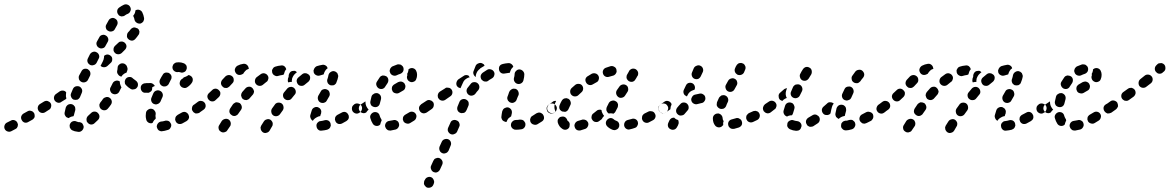

<svg xmlns="http://www.w3.org/2000/svg" viewBox="-41 -578 5410 888"><path d="M322 32Q323 32 325 32Q334 31 340 24Q346 17 346 8Q346 6 345 4Q345 2 344 1Q342 -2 341 -5Q340 -6 340 -6Q339 -7 339 -8Q335 -11 331 -12Q327 -14 322 -13Q322 -13 322 -13Q322 -13 322 -13Q317 -14 313 -16Q305 -20 296 -17Q287 -14 283 -5Q281 -1 281 3Q281 8 282 12Q284 16 287 20Q290 23 294 25Q304 30 316 31Q319 32 322 32ZM37 14Q39 10 41 6Q42 2 42 -3Q41 -7 39 -11Q35 -19 26 -22Q17 -25 9 -20Q-3 -14 -9 -11Q-17 -7 -20 2Q-23 11 -19 19Q-15 27 -6 30Q3 33 11 29Q18 26 30 19Q34 17 37 14ZM417 -30Q419 -35 419 -39Q419 -44 417 -48Q415 -52 412 -55Q406 -62 396 -62Q387 -62 380 -55Q373 -48 366 -42Q363 -39 361 -35Q359 -30 359 -26Q359 -22 360 -17Q362 -13 365 -10Q371 -3 380 -2Q390 -2 396 -8Q404 -15 412 -23Q415 -26 417 -30ZM115 -30Q118 -33 119 -37Q120 -42 119 -46Q119 -51 117 -54Q112 -63 103 -65Q94 -68 86 -63L68 -53Q60 -48 57 -39Q55 -30 60 -22Q64 -14 73 -11Q82 -9 90 -14L108 -24Q112 -26 115 -30ZM268 -35Q264 -37 262 -41Q259 -45 258 -49Q257 -54 258 -58Q260 -68 263 -80Q266 -89 274 -94Q282 -98 291 -96Q295 -95 299 -92Q302 -89 305 -85Q307 -81 307 -77Q308 -72 307 -68Q304 -58 302 -50Q302 -47 301 -45Q300 -42 298 -40Q293 -40 288 -38Q282 -36 277 -32Q277 -32 277 -32Q276 -32 276 -32Q272 -33 268 -35ZM195 -83Q198 -93 193 -101Q188 -108 179 -111Q170 -113 162 -108L144 -97Q136 -92 134 -83Q132 -74 137 -66Q142 -58 151 -56Q160 -54 168 -59L185 -70Q193 -74 195 -83ZM476 -110Q474 -120 467 -125Q463 -128 459 -129Q454 -130 450 -129Q446 -128 442 -126Q438 -124 435 -120Q430 -112 423 -104Q421 -101 419 -96Q418 -92 419 -88Q419 -83 422 -79Q424 -75 427 -73Q435 -67 444 -68Q453 -69 459 -77Q466 -85 472 -94Q477 -101 476 -110ZM261 -118 243 -107Q240 -104 235 -103Q231 -102 227 -103Q222 -104 218 -107Q215 -109 212 -113Q207 -121 209 -130Q211 -139 219 -144L236 -156Q243 -160 251 -159Q260 -158 265 -151Q264 -146 264 -140Q263 -131 266 -123Q265 -122 264 -120Q262 -119 261 -118ZM288 -130Q291 -121 300 -117Q304 -116 308 -116Q313 -116 317 -117Q321 -119 324 -122Q327 -125 329 -129L337 -148Q341 -157 338 -165Q334 -174 326 -178Q317 -181 308 -178Q300 -175 296 -166L288 -147Q284 -138 288 -130ZM510 -153Q505 -145 497 -143Q488 -140 479 -145Q475 -147 473 -150Q470 -154 469 -158Q467 -162 468 -167Q468 -171 471 -175Q476 -184 480 -193Q484 -201 493 -204Q502 -207 510 -203Q511 -202 512 -202Q513 -201 513 -201Q513 -200 513 -200Q513 -191 517 -182Q518 -178 521 -174Q521 -174 521 -173Q520 -173 520 -173Q515 -163 510 -153ZM649 -150Q653 -152 657 -155Q660 -158 662 -162Q663 -166 663 -171Q663 -180 657 -187Q650 -193 641 -193L640 -194Q636 -194 631 -192Q627 -190 624 -187Q621 -184 619 -180Q617 -176 617 -171Q617 -162 624 -155Q630 -149 640 -149H641Q645 -148 649 -150ZM588 -168Q584 -166 580 -165Q575 -164 571 -164Q566 -165 563 -167Q551 -174 542 -184Q539 -187 537 -191Q536 -195 536 -200Q536 -204 538 -208Q539 -213 543 -216Q549 -222 559 -222Q568 -222 574 -215Q580 -210 586 -206Q592 -202 595 -196Q598 -190 597 -184Q596 -181 596 -179Q595 -178 595 -177Q594 -176 594 -175Q591 -171 588 -168ZM323 -220Q323 -216 324 -212Q326 -207 329 -204Q332 -201 336 -199Q344 -195 353 -198Q362 -201 366 -209L375 -227Q379 -236 376 -245Q373 -253 365 -258Q356 -262 347 -259Q339 -256 335 -247L325 -229Q323 -225 323 -220ZM505 -234Q499 -241 501 -251Q501 -253 502 -255L503 -265Q503 -274 511 -280Q518 -286 527 -285Q533 -285 538 -281Q544 -277 546 -271L547 -268Q549 -263 549 -259Q549 -255 547 -250Q547 -250 547 -249Q546 -249 546 -248Q546 -246 545 -243Q543 -242 541 -241Q533 -238 527 -232Q523 -228 521 -224Q520 -224 520 -224Q519 -224 519 -224Q510 -226 505 -234ZM457 -326Q466 -325 473 -318Q479 -312 478 -302Q478 -293 471 -287L456 -273Q449 -267 440 -267Q430 -267 424 -274Q425 -276 426 -277L435 -295Q439 -303 440 -312Q441 -316 440 -319L441 -320Q448 -326 457 -326ZM364 -291Q367 -283 375 -278Q384 -274 392 -277Q401 -279 406 -288L415 -306Q420 -314 417 -323Q414 -332 406 -336Q398 -341 389 -338Q380 -335 375 -327L366 -309Q361 -300 364 -291ZM544 -363Q544 -373 537 -379Q534 -383 530 -384Q526 -386 522 -386Q517 -386 513 -385Q509 -383 506 -380L491 -366Q484 -359 484 -350Q483 -341 490 -334Q496 -327 506 -327Q515 -327 522 -333L537 -348Q543 -354 544 -363ZM406 -370Q409 -361 417 -357Q425 -352 434 -355Q443 -357 447 -366L457 -384Q462 -392 459 -401Q456 -410 448 -414Q440 -419 431 -416Q422 -414 418 -405L408 -387Q403 -379 406 -370ZM603 -424Q604 -428 604 -432Q603 -437 601 -441Q598 -444 595 -447Q595 -447 594 -447Q594 -447 594 -447Q588 -449 583 -451Q577 -452 572 -449Q567 -447 563 -442Q558 -435 551 -428Q548 -424 547 -420Q546 -416 546 -411Q546 -407 548 -403Q550 -399 554 -396Q561 -390 570 -390Q579 -391 585 -398Q593 -407 599 -416Q602 -419 603 -424ZM449 -448Q451 -439 460 -435Q468 -430 477 -433Q486 -435 490 -443L500 -461Q505 -470 502 -479Q500 -487 491 -492Q483 -497 474 -494Q465 -491 461 -483L451 -465Q446 -457 449 -448ZM604 -532Q596 -535 587 -531Q587 -531 587 -531Q586 -531 586 -531Q585 -524 583 -518Q580 -511 575 -505Q575 -504 576 -503Q576 -502 576 -502Q580 -495 581 -487Q583 -478 591 -473Q598 -468 608 -469Q612 -470 616 -473Q619 -475 622 -479Q624 -483 625 -487Q626 -492 625 -496Q623 -509 617 -521Q613 -529 604 -532ZM501 -528Q500 -518 506 -511Q508 -507 512 -505Q516 -503 520 -502Q525 -502 529 -503Q534 -504 537 -507Q544 -512 550 -514Q559 -518 562 -527Q566 -535 562 -544Q558 -553 550 -556Q541 -560 532 -556Q521 -551 510 -543Q502 -537 501 -528Z M748 12Q753 4 750 -5Q748 -9 745 -13Q743 -16 739 -18Q735 -20 730 -20Q726 -21 721 -19Q711 -16 705 -16Q696 -15 690 -8Q684 -1 684 9Q685 13 687 17Q689 21 692 24Q696 27 700 28Q704 30 708 29Q720 28 735 23Q744 21 748 12ZM829 -24Q831 -28 833 -32Q834 -36 833 -41Q832 -45 830 -49Q825 -57 816 -60Q807 -62 799 -57Q790 -52 781 -47Q777 -44 774 -41Q771 -37 770 -33Q769 -29 769 -24Q770 -20 772 -16Q776 -8 785 -5Q794 -3 802 -7Q812 -12 822 -18Q826 -21 829 -24ZM644 -12Q636 -18 635 -27Q633 -34 633 -42Q633 -49 634 -55Q635 -65 643 -70Q650 -76 659 -75Q669 -74 674 -66Q680 -59 679 -50Q678 -46 678 -42Q678 -38 679 -34Q679 -33 679 -31Q679 -30 679 -29Q676 -26 672 -22Q668 -17 665 -10Q664 -9 663 -9Q661 -9 660 -8Q651 -7 644 -12ZM893 -73Q895 -82 889 -90Q884 -98 875 -99Q866 -101 858 -95L856 -94Q848 -89 847 -79Q845 -70 851 -63Q853 -59 857 -57Q861 -54 865 -53Q870 -53 874 -54Q879 -55 882 -57L884 -59Q892 -64 893 -73ZM667 -144 660 -127Q656 -119 659 -110Q662 -101 671 -97Q675 -96 679 -95Q684 -95 688 -97Q692 -98 695 -101Q699 -104 701 -108L708 -124L710 -128Q714 -137 711 -145Q708 -154 699 -158Q691 -162 682 -159Q673 -156 669 -148ZM659 -171Q666 -177 674 -180Q675 -180 675 -180Q674 -182 673 -184Q671 -186 670 -187Q667 -190 663 -192Q659 -194 654 -194L632 -193Q623 -193 616 -187Q609 -180 610 -171Q610 -162 616 -155Q623 -148 632 -149H645L647 -153L649 -157Q653 -165 659 -171ZM850 -215Q847 -224 839 -228Q837 -229 835 -230Q833 -231 831 -231Q825 -226 817 -223Q813 -221 809 -220Q809 -220 809 -220Q808 -220 808 -219Q807 -216 801 -213Q793 -208 791 -199Q788 -190 793 -182Q798 -174 807 -172Q816 -169 824 -174Q840 -184 848 -198Q852 -206 850 -215ZM698 -193Q701 -184 710 -180Q714 -178 718 -178Q723 -178 727 -179Q731 -181 735 -184Q738 -187 740 -191Q745 -201 749 -209Q752 -213 752 -217Q753 -222 752 -226Q751 -230 748 -234Q745 -237 741 -240Q737 -242 733 -242Q729 -243 724 -242Q720 -241 716 -238Q713 -235 711 -231Q705 -222 699 -210Q695 -202 698 -193ZM774 -289Q770 -288 766 -285Q763 -283 760 -279Q758 -275 757 -271Q756 -267 757 -262Q759 -253 767 -248Q775 -243 784 -245Q785 -245 786 -245Q789 -245 792 -244Q800 -240 809 -244Q818 -247 821 -256Q823 -260 823 -264Q823 -269 822 -273Q820 -277 817 -280Q814 -283 810 -285Q798 -290 786 -290Q780 -290 774 -289Z M1220 -1Q1221 -5 1220 -10Q1219 -14 1216 -18Q1214 -21 1210 -24Q1202 -29 1193 -26Q1184 -24 1179 -16L1167 3Q1165 7 1164 11Q1164 16 1165 20Q1166 24 1169 28Q1171 31 1175 34Q1183 39 1192 36Q1201 34 1206 26L1217 7Q1220 3 1220 -1ZM1026 -2Q1027 -6 1026 -11Q1025 -15 1023 -19Q1020 -23 1017 -25Q1009 -30 1000 -28Q991 -26 985 -19Q978 -7 974 -1Q968 7 970 16Q971 25 979 30Q983 33 987 34Q992 35 996 34Q1000 33 1004 31Q1008 29 1010 25Q1015 18 1023 6Q1026 2 1026 -2ZM1480 18Q1484 15 1486 11Q1488 7 1489 3Q1489 -2 1488 -6Q1486 -15 1478 -20Q1470 -24 1461 -22Q1451 -19 1442 -18Q1438 -18 1434 -16Q1430 -13 1427 -10Q1424 -6 1423 -2Q1422 2 1423 7Q1424 16 1431 22Q1438 28 1448 26Q1460 25 1472 22Q1477 20 1480 18ZM1568 -24Q1571 -28 1572 -32Q1573 -36 1572 -41Q1572 -45 1569 -49Q1565 -57 1556 -60Q1547 -62 1539 -57Q1529 -52 1520 -47Q1516 -45 1513 -41Q1510 -38 1509 -34Q1508 -29 1508 -25Q1509 -20 1511 -16Q1515 -8 1524 -5Q1533 -3 1541 -7Q1551 -12 1561 -18Q1565 -21 1568 -24ZM1394 -36Q1393 -40 1394 -45Q1397 -56 1401 -68Q1404 -77 1413 -81Q1421 -85 1430 -82Q1434 -80 1438 -77Q1441 -74 1443 -70Q1445 -66 1445 -62Q1445 -57 1444 -53Q1441 -47 1440 -41Q1440 -41 1439 -41Q1431 -40 1423 -35Q1415 -31 1409 -24Q1408 -22 1406 -19Q1403 -21 1401 -23Q1399 -25 1397 -28Q1395 -32 1394 -36ZM1270 -85Q1269 -94 1261 -100Q1258 -102 1253 -103Q1249 -104 1244 -103Q1240 -103 1236 -100Q1232 -98 1230 -94Q1223 -85 1217 -76Q1212 -68 1214 -59Q1215 -50 1223 -44Q1231 -39 1240 -41Q1249 -43 1254 -50Q1261 -60 1267 -68Q1272 -76 1270 -85ZM1077 -86Q1075 -95 1068 -101Q1064 -103 1060 -104Q1055 -105 1051 -105Q1047 -104 1043 -101Q1039 -99 1036 -95Q1030 -87 1024 -77Q1019 -69 1020 -60Q1022 -51 1030 -46Q1033 -43 1038 -42Q1042 -41 1047 -42Q1051 -43 1055 -46Q1059 -48 1061 -52Q1067 -61 1073 -69Q1079 -77 1077 -86ZM1633 -73Q1635 -82 1630 -90Q1624 -97 1615 -99Q1606 -101 1598 -96L1596 -94Q1592 -91 1590 -88Q1587 -84 1587 -80Q1586 -75 1587 -71Q1588 -66 1590 -63Q1593 -59 1596 -57Q1600 -54 1605 -53Q1609 -52 1613 -53Q1618 -54 1621 -57L1624 -58Q1631 -64 1633 -73ZM910 -85Q911 -95 906 -102Q900 -110 891 -111Q882 -113 874 -107Q866 -101 858 -95Q854 -93 852 -89Q850 -85 849 -81Q848 -77 849 -72Q850 -68 853 -64Q858 -56 867 -55Q876 -53 884 -59Q893 -65 901 -71Q908 -76 910 -85ZM1430 -117Q1433 -108 1441 -104Q1445 -102 1449 -102Q1454 -101 1458 -103Q1462 -104 1466 -107Q1469 -110 1471 -114Q1476 -122 1482 -133Q1486 -141 1483 -150Q1481 -159 1473 -163Q1464 -168 1455 -165Q1446 -163 1442 -154Q1436 -144 1431 -135Q1427 -126 1430 -117ZM976 -136Q978 -140 978 -144Q979 -149 977 -153Q975 -157 972 -160Q966 -167 957 -168Q947 -168 941 -162Q933 -155 926 -148Q919 -142 918 -133Q918 -124 924 -117Q930 -110 939 -109Q949 -108 956 -115Q963 -121 971 -129Q974 -132 976 -136ZM1327 -155Q1326 -165 1319 -171Q1316 -174 1312 -175Q1308 -177 1303 -176Q1299 -176 1295 -174Q1291 -172 1288 -169Q1280 -160 1273 -151Q1267 -144 1268 -135Q1269 -125 1276 -120Q1283 -114 1292 -115Q1302 -115 1308 -123Q1315 -131 1321 -139Q1328 -146 1327 -155ZM1132 -147Q1134 -151 1134 -156Q1133 -160 1131 -164Q1129 -168 1126 -171Q1119 -178 1110 -177Q1100 -176 1094 -169Q1087 -161 1079 -152Q1077 -149 1075 -144Q1074 -140 1074 -136Q1075 -131 1077 -127Q1079 -123 1082 -120Q1086 -118 1090 -116Q1094 -115 1099 -115Q1103 -116 1107 -118Q1111 -120 1114 -124Q1121 -132 1128 -140Q1131 -143 1132 -147ZM1040 -209Q1040 -219 1033 -225Q1026 -231 1017 -231Q1007 -230 1001 -224L987 -209Q981 -202 981 -192Q982 -183 989 -177Q992 -174 996 -172Q1000 -171 1005 -171Q1009 -171 1013 -173Q1017 -175 1020 -178L1034 -193Q1041 -200 1040 -209ZM1390 -206Q1393 -210 1393 -214Q1394 -218 1393 -223Q1392 -227 1389 -231Q1386 -234 1382 -236Q1378 -239 1374 -239Q1370 -240 1365 -239Q1361 -238 1357 -235Q1348 -228 1339 -220Q1332 -214 1331 -205Q1331 -196 1337 -188Q1343 -181 1352 -181Q1361 -180 1368 -186Q1376 -193 1384 -199Q1388 -202 1390 -206ZM1197 -205Q1199 -209 1200 -213Q1201 -218 1200 -222Q1199 -226 1196 -230Q1191 -237 1181 -239Q1172 -240 1165 -235Q1155 -228 1146 -221Q1139 -215 1138 -205Q1137 -196 1143 -189Q1149 -182 1158 -181Q1168 -180 1175 -186Q1183 -193 1191 -199Q1195 -201 1197 -205ZM1472 -205Q1472 -201 1474 -196Q1475 -192 1479 -189Q1482 -186 1486 -184Q1490 -183 1494 -183Q1499 -183 1503 -184Q1507 -186 1510 -189Q1514 -192 1515 -197Q1521 -211 1523 -223Q1524 -228 1522 -232Q1521 -236 1519 -240Q1516 -243 1512 -246Q1508 -248 1504 -249Q1495 -250 1487 -244Q1480 -239 1478 -230Q1477 -223 1474 -214Q1472 -210 1472 -205ZM1292 -197Q1290 -201 1290 -206Q1290 -210 1291 -215Q1293 -219 1294 -223Q1294 -224 1294 -225Q1294 -225 1294 -225Q1294 -226 1294 -226Q1294 -235 1300 -243Q1306 -250 1315 -250Q1319 -251 1324 -250Q1328 -248 1331 -245Q1332 -245 1332 -245Q1332 -244 1332 -244Q1328 -241 1324 -237Q1318 -232 1314 -224Q1309 -216 1309 -207Q1308 -203 1309 -199Q1305 -199 1302 -199Q1297 -198 1292 -197ZM1282 -257Q1283 -257 1283 -258Q1281 -266 1274 -272Q1266 -277 1258 -275Q1245 -274 1233 -270Q1229 -269 1225 -266Q1222 -263 1220 -259Q1217 -255 1217 -251Q1217 -246 1218 -242Q1221 -233 1229 -229Q1237 -224 1246 -227Q1255 -230 1264 -231Q1266 -231 1268 -232Q1270 -233 1272 -234Q1273 -237 1274 -241Q1276 -250 1282 -257ZM1422 -230Q1413 -234 1410 -243Q1409 -248 1409 -252Q1410 -256 1412 -260Q1414 -264 1417 -267Q1420 -270 1424 -272Q1437 -276 1449 -278Q1457 -280 1465 -275Q1472 -271 1474 -263Q1474 -263 1474 -262Q1466 -257 1462 -249Q1458 -242 1456 -234Q1448 -232 1439 -229Q1430 -226 1422 -230ZM1061 -232Q1052 -235 1048 -243Q1043 -252 1046 -260Q1049 -269 1057 -274Q1070 -281 1085 -283Q1094 -284 1101 -278Q1108 -272 1109 -263Q1110 -262 1110 -261Q1110 -260 1110 -260Q1104 -258 1099 -255Q1092 -249 1087 -242Q1085 -239 1084 -237Q1081 -236 1078 -234Q1070 -230 1061 -232Z M1802 10Q1807 2 1804 -7Q1802 -16 1794 -20Q1786 -25 1777 -22Q1768 -20 1760 -19Q1751 -18 1745 -11Q1739 -3 1740 6Q1741 10 1743 14Q1745 18 1749 21Q1752 24 1756 25Q1761 26 1765 26Q1777 24 1789 21Q1798 18 1802 10ZM1697 4Q1688 2 1683 -6Q1676 -17 1672 -31Q1669 -40 1674 -48Q1679 -56 1688 -59Q1697 -61 1705 -57Q1713 -52 1715 -43Q1717 -36 1720 -31Q1722 -28 1723 -26Q1724 -23 1724 -20Q1721 -15 1719 -8Q1718 -6 1718 -3Q1717 -2 1716 -1Q1715 0 1714 1Q1706 6 1697 4ZM1884 -34Q1887 -43 1882 -51Q1877 -59 1868 -61Q1859 -63 1851 -58Q1842 -53 1834 -48Q1830 -46 1827 -42Q1824 -39 1823 -35Q1822 -30 1822 -26Q1823 -21 1825 -17Q1830 -9 1839 -7Q1848 -4 1856 -9Q1865 -14 1874 -20Q1882 -25 1884 -34ZM1939 -65Q1941 -69 1942 -73Q1943 -77 1942 -82Q1941 -86 1938 -90Q1933 -98 1924 -99Q1915 -101 1907 -95Q1899 -90 1897 -81Q1896 -71 1901 -64Q1906 -56 1916 -54Q1925 -53 1932 -58L1933 -59Q1937 -61 1939 -65ZM1619 -81Q1620 -90 1628 -95Q1637 -101 1646 -107Q1646 -108 1647 -108Q1648 -109 1649 -109Q1649 -103 1650 -97Q1652 -87 1657 -80Q1660 -75 1664 -71Q1658 -66 1654 -60Q1654 -59 1654 -59Q1646 -53 1637 -55Q1628 -57 1623 -64Q1617 -72 1619 -81ZM1672 -100Q1673 -96 1675 -92Q1678 -88 1682 -86Q1685 -84 1690 -83Q1699 -81 1707 -86Q1714 -91 1716 -100Q1718 -110 1721 -119Q1723 -128 1719 -136Q1714 -144 1705 -147Q1701 -148 1696 -147Q1692 -147 1688 -144Q1684 -142 1681 -139Q1678 -135 1677 -131Q1674 -120 1672 -109Q1671 -105 1672 -100ZM1833 -172Q1836 -181 1831 -189Q1831 -189 1831 -190Q1831 -190 1831 -190Q1829 -192 1827 -195Q1821 -200 1814 -201Q1807 -201 1800 -198Q1793 -194 1783 -188Q1779 -186 1776 -182Q1773 -179 1772 -175Q1771 -170 1771 -166Q1772 -161 1774 -157Q1778 -149 1787 -147Q1796 -144 1804 -148Q1815 -154 1823 -159Q1831 -163 1833 -172ZM1700 -183Q1703 -174 1711 -169Q1719 -165 1728 -167Q1737 -170 1741 -178Q1746 -186 1751 -193Q1756 -201 1755 -210Q1754 -219 1746 -225Q1742 -227 1738 -228Q1734 -229 1729 -229Q1725 -228 1721 -226Q1717 -223 1715 -220Q1708 -210 1702 -200Q1697 -192 1700 -183ZM1884 -250Q1880 -259 1871 -262Q1863 -265 1854 -261Q1853 -260 1851 -259Q1849 -258 1848 -257Q1848 -255 1848 -253Q1847 -244 1842 -236Q1842 -236 1842 -235Q1842 -234 1843 -233Q1843 -232 1843 -231Q1843 -230 1843 -230Q1839 -221 1843 -212Q1846 -204 1855 -200Q1863 -196 1872 -200Q1881 -203 1884 -212Q1888 -221 1888 -232Q1888 -242 1884 -250ZM1767 -265Q1764 -262 1763 -258Q1761 -253 1761 -249Q1762 -244 1764 -240Q1768 -232 1777 -229Q1786 -226 1794 -230Q1802 -234 1809 -236Q1818 -239 1823 -247Q1827 -255 1825 -264Q1824 -268 1821 -272Q1818 -275 1814 -278Q1810 -280 1806 -280Q1801 -281 1797 -280Q1785 -276 1774 -271Q1770 -269 1767 -265Z M1920 267Q1919 272 1921 276Q1923 280 1926 283Q1929 287 1933 289Q1941 292 1950 289Q1959 286 1963 277L1965 272Q1969 263 1965 255Q1962 246 1954 242Q1945 238 1936 242Q1928 245 1924 254L1921 259Q1920 263 1920 267ZM1953 205Q1956 214 1965 218Q1969 219 1973 220Q1978 220 1982 218Q1986 216 1989 213Q1992 210 1994 206L2004 184Q2008 176 2005 167Q2001 158 1993 154Q1989 152 1984 152Q1980 152 1976 154Q1971 155 1968 158Q1965 162 1963 166L1953 188Q1949 196 1953 205ZM1992 117Q1995 126 2004 130Q2008 132 2012 132Q2017 132 2021 130Q2025 129 2028 126Q2032 122 2034 118L2043 96Q2047 88 2044 79Q2041 70 2032 66Q2024 63 2015 66Q2006 69 2002 78L1992 100Q1989 109 1992 117ZM2031 29Q2035 38 2043 42Q2052 46 2060 42Q2069 39 2073 31L2083 8Q2085 4 2085 0Q2085 -5 2083 -9Q2082 -13 2079 -16Q2075 -20 2071 -21Q2063 -25 2054 -22Q2045 -19 2042 -10L2032 12Q2028 21 2031 29ZM2385 11Q2390 4 2389 -5Q2389 -10 2386 -13Q2384 -17 2381 -20Q2377 -23 2373 -24Q2368 -25 2364 -25Q2354 -23 2343 -23Q2334 -22 2328 -15Q2322 -9 2322 1Q2322 5 2324 9Q2326 13 2329 16Q2333 19 2337 21Q2341 22 2345 22Q2358 22 2370 20Q2379 19 2385 11ZM2475 -30Q2476 -39 2471 -47Q2469 -51 2465 -53Q2462 -56 2457 -57Q2453 -58 2448 -57Q2444 -56 2440 -54Q2431 -48 2423 -43Q2419 -41 2416 -38Q2413 -34 2412 -30Q2410 -26 2411 -21Q2411 -17 2413 -13Q2418 -4 2427 -2Q2436 1 2444 -3Q2454 -9 2465 -16Q2473 -21 2475 -30ZM2290 -17Q2286 -19 2283 -22Q2280 -26 2279 -30Q2277 -34 2278 -39Q2279 -50 2282 -64Q2284 -69 2286 -72Q2289 -76 2293 -78Q2297 -80 2301 -81Q2305 -82 2310 -81Q2319 -78 2324 -70Q2328 -62 2326 -53Q2324 -46 2323 -40Q2317 -36 2311 -31Q2305 -24 2302 -15Q2302 -15 2302 -14Q2301 -14 2300 -14Q2299 -14 2298 -14Q2294 -15 2290 -17ZM2531 -65Q2533 -69 2534 -73Q2535 -78 2534 -82Q2533 -86 2530 -90Q2525 -98 2516 -99Q2507 -101 2499 -95L2497 -94Q2493 -91 2490 -87Q2488 -83 2487 -79Q2487 -75 2488 -70Q2489 -66 2491 -62Q2497 -55 2506 -53Q2515 -52 2523 -57L2525 -59Q2529 -61 2531 -65ZM1965 -89Q1967 -98 1962 -106Q1959 -109 1955 -112Q1951 -114 1947 -115Q1943 -116 1938 -115Q1934 -114 1930 -111L1907 -96Q1904 -93 1901 -89Q1899 -85 1898 -81Q1897 -77 1898 -72Q1899 -68 1901 -64Q1907 -57 1916 -55Q1925 -53 1933 -58L1956 -74Q1964 -80 1965 -89ZM2127 -97Q2127 -101 2126 -106Q2124 -110 2121 -113Q2118 -116 2114 -118Q2106 -122 2097 -119Q2088 -116 2084 -107Q2079 -96 2075 -85Q2072 -76 2075 -68Q2079 -59 2088 -56Q2092 -54 2097 -55Q2101 -55 2105 -56Q2109 -58 2112 -61Q2115 -65 2117 -69Q2121 -79 2125 -88Q2127 -92 2127 -97ZM2314 -153 2310 -141 2307 -133Q2305 -129 2305 -124Q2305 -120 2307 -116Q2308 -112 2312 -109Q2315 -105 2319 -104Q2328 -100 2336 -104Q2345 -108 2348 -116L2351 -124L2356 -136L2357 -137Q2360 -146 2356 -155Q2353 -163 2344 -167Q2340 -168 2335 -168Q2331 -168 2327 -166Q2323 -164 2320 -161Q2316 -158 2315 -154ZM2051 -146Q2053 -155 2048 -163Q2045 -167 2042 -169Q2038 -172 2034 -172Q2029 -173 2025 -173Q2020 -172 2017 -169L1993 -154Q1990 -151 1987 -148Q1985 -144 1984 -140Q1983 -135 1984 -131Q1984 -126 1987 -123Q1992 -115 2001 -113Q2010 -111 2018 -116L2041 -132Q2049 -137 2051 -146ZM2176 -178Q2175 -187 2168 -193Q2161 -199 2151 -198Q2142 -198 2136 -190Q2129 -181 2121 -171Q2116 -164 2117 -155Q2119 -145 2126 -140Q2130 -137 2134 -136Q2139 -135 2143 -136Q2148 -137 2151 -139Q2155 -141 2158 -145Q2164 -154 2171 -161Q2177 -169 2176 -178ZM2109 -209Q2116 -215 2125 -219Q2128 -220 2131 -220Q2129 -223 2128 -226Q2128 -226 2128 -227Q2122 -231 2115 -231Q2108 -231 2102 -226Q2092 -219 2079 -211Q2072 -205 2070 -196Q2068 -187 2073 -179Q2076 -176 2080 -173Q2084 -171 2089 -170Q2089 -171 2090 -173L2100 -195Q2103 -203 2109 -209ZM2339 -200Q2344 -192 2353 -190Q2362 -188 2370 -193Q2378 -198 2380 -207Q2384 -222 2384 -234Q2384 -243 2377 -250Q2371 -256 2362 -257Q2352 -257 2346 -250Q2339 -244 2339 -234Q2339 -227 2336 -217Q2334 -208 2339 -200ZM2235 -216Q2243 -221 2245 -230Q2248 -239 2243 -247Q2238 -255 2229 -257Q2220 -260 2212 -255Q2204 -250 2195 -244Q2193 -243 2192 -242Q2184 -236 2182 -227Q2181 -218 2186 -210Q2189 -207 2193 -204Q2196 -202 2201 -201Q2205 -201 2210 -201Q2214 -202 2218 -205Q2219 -206 2220 -207Q2227 -212 2235 -216ZM2150 -251 2159 -274Q2163 -282 2172 -285Q2181 -289 2189 -285Q2193 -283 2196 -281Q2199 -278 2200 -274Q2191 -269 2182 -263Q2180 -262 2179 -260Q2172 -255 2167 -248Q2162 -240 2160 -231Q2159 -227 2160 -222Q2152 -226 2149 -235Q2146 -243 2150 -251ZM2293 -238Q2284 -236 2276 -241Q2268 -247 2267 -256Q2266 -260 2267 -265Q2267 -269 2270 -273Q2272 -276 2276 -279Q2280 -281 2284 -282Q2296 -285 2309 -286Q2317 -287 2324 -282Q2331 -277 2333 -269Q2331 -268 2330 -266Q2323 -260 2320 -251Q2318 -247 2317 -242Q2316 -242 2315 -241Q2314 -241 2313 -241Q2303 -240 2293 -238Z M2678 6Q2682 -2 2679 -11Q2677 -15 2674 -18Q2671 -22 2667 -23Q2663 -25 2658 -25Q2654 -26 2650 -24Q2641 -21 2633 -19Q2629 -18 2625 -15Q2621 -12 2619 -8Q2617 -5 2616 0Q2615 4 2617 9Q2619 18 2627 23Q2635 27 2644 25Q2655 22 2666 18Q2674 15 2678 6ZM2818 16Q2815 19 2811 21Q2807 23 2803 24Q2798 24 2794 23Q2778 17 2768 7Q2761 0 2761 -9Q2761 -18 2768 -25Q2771 -28 2775 -30Q2779 -32 2783 -32Q2788 -32 2792 -30Q2796 -28 2799 -25Q2802 -22 2808 -20Q2814 -18 2818 -14Q2822 -9 2823 -3Q2823 0 2823 4Q2823 5 2823 6Q2823 7 2822 8Q2821 12 2818 16ZM2576 22Q2567 23 2560 18Q2552 13 2547 6Q2542 -1 2539 -10Q2538 -14 2538 -18Q2538 -23 2540 -27Q2543 -31 2546 -34Q2549 -37 2554 -38Q2558 -39 2562 -39Q2567 -39 2571 -37Q2575 -35 2578 -31Q2581 -28 2582 -24Q2583 -22 2583 -21Q2584 -20 2585 -19Q2588 -17 2591 -13Q2593 -10 2594 -5Q2594 -4 2594 -3Q2593 2 2593 7Q2593 8 2592 10Q2592 11 2591 12Q2586 20 2576 22ZM2902 10Q2905 7 2907 3Q2909 -1 2910 -5Q2910 -10 2909 -14Q2906 -23 2898 -27Q2889 -31 2881 -28Q2871 -25 2862 -23Q2858 -22 2854 -19Q2851 -17 2849 -13Q2846 -9 2846 -5Q2845 0 2846 4Q2848 13 2856 18Q2864 23 2873 20Q2883 18 2894 14Q2898 13 2902 10ZM2990 -35Q2993 -44 2988 -52Q2986 -56 2983 -59Q2979 -62 2975 -63Q2971 -64 2966 -64Q2962 -64 2958 -62Q2949 -57 2940 -53Q2936 -51 2933 -47Q2930 -44 2929 -40Q2928 -36 2928 -31Q2928 -27 2930 -23Q2934 -14 2943 -11Q2952 -8 2960 -12Q2969 -17 2979 -22Q2987 -26 2990 -35ZM2722 -14Q2718 -13 2713 -14Q2709 -14 2705 -17Q2701 -19 2699 -23Q2693 -30 2695 -39Q2696 -49 2704 -54Q2711 -60 2719 -66Q2722 -69 2727 -70Q2731 -71 2735 -71Q2737 -70 2738 -70Q2740 -70 2741 -69Q2741 -63 2744 -57Q2747 -49 2753 -42Q2752 -41 2752 -41Q2746 -35 2742 -27Q2742 -27 2742 -27Q2736 -22 2730 -18Q2726 -15 2722 -14ZM2775 -102Q2780 -110 2789 -112Q2798 -115 2806 -110Q2810 -108 2813 -105Q2815 -101 2817 -97Q2818 -93 2817 -88Q2817 -84 2815 -80Q2810 -71 2806 -63Q2805 -60 2802 -57Q2799 -54 2796 -52Q2790 -54 2783 -54Q2779 -54 2774 -53Q2767 -58 2764 -66Q2762 -74 2765 -82Q2770 -91 2775 -102ZM3046 -65Q3048 -69 3049 -73Q3050 -77 3049 -82Q3048 -86 3045 -90Q3040 -98 3031 -99Q3022 -101 3014 -95Q3006 -90 3004 -81Q3003 -71 3008 -64Q3011 -60 3014 -58Q3018 -55 3023 -54Q3027 -54 3031 -55Q3036 -56 3039 -58L3040 -59Q3044 -61 3046 -65ZM2508 -55Q2499 -57 2494 -64Q2488 -72 2490 -81Q2492 -90 2499 -95Q2506 -100 2515 -107Q2518 -110 2523 -111Q2527 -112 2531 -111Q2528 -106 2526 -100Q2523 -92 2523 -83Q2523 -74 2527 -65Q2527 -63 2529 -61Q2527 -60 2525 -59Q2517 -53 2508 -55ZM2547 -74Q2544 -83 2547 -91Q2551 -102 2557 -112Q2559 -116 2563 -119Q2566 -122 2571 -123Q2575 -124 2579 -124Q2584 -123 2588 -121Q2596 -116 2598 -107Q2601 -99 2596 -90Q2592 -82 2589 -75Q2587 -70 2584 -67Q2581 -64 2577 -62Q2575 -62 2574 -61Q2572 -61 2570 -61Q2567 -61 2563 -62Q2562 -62 2561 -62Q2560 -62 2560 -62Q2560 -62 2560 -62Q2551 -66 2547 -74ZM2809 -144Q2811 -135 2819 -129Q2826 -124 2835 -126Q2845 -128 2850 -136L2861 -153Q2866 -160 2864 -170Q2863 -179 2855 -184Q2847 -189 2838 -187Q2829 -185 2824 -178L2812 -161Q2807 -153 2809 -144ZM2596 -155Q2596 -145 2602 -139Q2609 -132 2618 -132Q2628 -132 2634 -138Q2641 -145 2648 -151Q2655 -157 2656 -166Q2657 -175 2651 -183Q2645 -190 2636 -190Q2626 -191 2619 -185Q2611 -178 2603 -171Q2596 -164 2596 -155ZM2667 -213Q2665 -204 2670 -196Q2674 -188 2684 -185Q2693 -183 2701 -188Q2709 -192 2717 -197Q2726 -201 2728 -210Q2731 -219 2727 -227Q2722 -236 2714 -238Q2705 -241 2696 -237Q2687 -232 2678 -226Q2670 -222 2667 -213ZM2907 -226 2908 -227Q2912 -235 2910 -244Q2907 -253 2899 -258Q2891 -262 2882 -260Q2873 -257 2868 -249V-248Q2864 -241 2860 -234Q2857 -230 2857 -225Q2856 -221 2857 -217Q2858 -212 2861 -209Q2864 -205 2867 -203Q2875 -198 2885 -200Q2894 -203 2898 -211Q2903 -218 2906 -225Q2907 -225 2907 -225Q2907 -225 2907 -225ZM2749 -254Q2745 -246 2748 -237Q2751 -228 2759 -224Q2767 -220 2776 -223Q2786 -226 2794 -228Q2799 -229 2802 -232Q2806 -235 2808 -239Q2810 -242 2811 -247Q2811 -251 2810 -256Q2808 -265 2800 -269Q2792 -274 2783 -272Q2773 -269 2762 -265Q2753 -262 2749 -254Z M3049 8Q3052 16 3061 20Q3069 24 3078 21Q3086 18 3090 10L3094 3Q3094 2 3095 1Q3095 1 3095 0L3096 -2Q3098 -6 3098 -10Q3098 -15 3097 -19Q3096 -20 3096 -21Q3096 -22 3095 -23Q3087 -25 3081 -30Q3079 -32 3077 -34Q3070 -34 3064 -31Q3058 -27 3055 -21L3050 -10Q3046 -1 3049 8ZM3389 1Q3393 -7 3390 -16Q3389 -20 3386 -24Q3383 -27 3379 -29Q3375 -32 3371 -32Q3367 -33 3362 -31Q3353 -28 3344 -26Q3335 -24 3330 -17Q3325 -9 3327 0Q3328 5 3330 8Q3333 12 3337 15Q3340 17 3345 18Q3349 18 3354 18Q3364 15 3375 12Q3384 9 3389 1ZM3281 11Q3271 9 3266 2Q3256 -11 3256 -30Q3256 -40 3262 -46Q3269 -53 3278 -53Q3282 -54 3286 -52Q3291 -50 3294 -47Q3297 -44 3299 -40Q3301 -36 3301 -32Q3301 -28 3302 -26Q3302 -25 3302 -25Q3303 -23 3304 -21Q3305 -20 3306 -18Q3305 -15 3304 -12Q3303 -6 3304 0Q3303 2 3301 3Q3299 5 3297 7Q3290 12 3281 11ZM3472 -36Q3475 -45 3471 -53Q3469 -57 3466 -60Q3463 -63 3458 -64Q3454 -66 3450 -65Q3445 -65 3441 -63Q3432 -59 3423 -55Q3419 -53 3416 -49Q3413 -46 3411 -42Q3410 -38 3410 -33Q3410 -29 3412 -25Q3416 -16 3425 -13Q3433 -10 3442 -14Q3451 -18 3461 -23Q3469 -27 3472 -36ZM3144 -82Q3144 -91 3137 -98Q3131 -104 3121 -104Q3112 -104 3106 -97Q3098 -89 3091 -80Q3085 -72 3086 -63Q3087 -54 3095 -48Q3102 -42 3111 -44Q3121 -45 3126 -52Q3132 -60 3138 -66Q3145 -73 3144 -82ZM3533 -73Q3535 -82 3529 -90Q3524 -98 3515 -99Q3506 -101 3498 -95H3497Q3490 -90 3488 -80Q3487 -71 3492 -64Q3497 -56 3507 -54Q3516 -53 3523 -58L3524 -59Q3532 -64 3533 -73ZM3057 -71 3040 -59Q3032 -53 3023 -55Q3014 -56 3009 -64Q3006 -68 3005 -72Q3004 -76 3005 -81Q3006 -85 3008 -89Q3010 -93 3014 -95L3031 -107Q3039 -113 3048 -111Q3057 -109 3062 -102Q3063 -100 3064 -99Q3065 -97 3065 -96L3064 -92Q3060 -85 3060 -76Q3059 -74 3060 -73Q3059 -72 3058 -72Q3058 -71 3057 -71ZM3274 -97Q3273 -92 3275 -88Q3277 -84 3280 -81Q3283 -78 3287 -76Q3291 -74 3296 -74Q3300 -74 3304 -75Q3309 -77 3312 -80Q3315 -83 3317 -87Q3320 -96 3325 -106Q3329 -114 3326 -123Q3323 -132 3314 -136Q3310 -138 3306 -138Q3301 -138 3297 -137Q3293 -135 3290 -132Q3286 -129 3284 -125Q3279 -115 3275 -105Q3274 -101 3274 -97ZM3217 -110Q3223 -118 3221 -127Q3220 -136 3212 -141Q3204 -147 3195 -145Q3183 -143 3172 -140Q3163 -137 3159 -128Q3154 -120 3157 -111Q3160 -102 3169 -98Q3177 -94 3186 -97Q3194 -99 3202 -101Q3212 -102 3217 -110ZM3121 -146Q3118 -155 3122 -163L3131 -182Q3135 -191 3143 -194Q3152 -197 3161 -193Q3169 -189 3172 -180Q3175 -172 3171 -163Q3168 -162 3165 -161Q3156 -158 3150 -153Q3143 -147 3139 -138Q3137 -135 3136 -132Q3135 -133 3134 -133Q3133 -133 3133 -134Q3124 -137 3121 -146ZM3315 -170Q3317 -161 3325 -156Q3334 -151 3343 -154Q3352 -157 3356 -165L3366 -183Q3371 -191 3368 -200Q3366 -209 3358 -213Q3350 -218 3341 -215Q3332 -213 3327 -205L3317 -187Q3312 -179 3315 -170ZM3159 -227Q3162 -218 3170 -214Q3179 -210 3188 -213Q3196 -217 3200 -225L3209 -244Q3213 -252 3210 -261Q3207 -270 3198 -274Q3190 -278 3181 -274Q3172 -271 3168 -263L3160 -244Q3156 -236 3159 -227ZM3360 -265Q3361 -267 3361 -268L3365 -275Q3367 -279 3371 -282Q3374 -285 3378 -286Q3383 -287 3387 -287Q3392 -286 3396 -284Q3403 -280 3406 -272Q3409 -263 3405 -255Q3403 -250 3400 -243Q3396 -235 3387 -232Q3378 -229 3369 -233Q3361 -238 3358 -246Q3355 -255 3359 -263Q3360 -264 3360 -265Z M3650 26Q3654 25 3658 22Q3661 19 3663 15Q3665 11 3666 6Q3667 -3 3661 -10Q3655 -17 3645 -18Q3637 -19 3631 -21Q3622 -25 3614 -21Q3605 -18 3601 -9Q3600 -5 3600 -1Q3599 4 3601 8Q3603 12 3606 15Q3609 18 3613 20Q3626 26 3641 27Q3646 27 3650 26ZM3899 20Q3908 17 3912 9Q3917 0 3914 -8Q3913 -13 3910 -16Q3907 -19 3903 -22Q3899 -24 3894 -24Q3890 -24 3886 -23Q3880 -21 3876 -20Q3874 -20 3873 -20Q3872 -20 3872 -20Q3872 -20 3872 -20Q3867 -20 3863 -18Q3859 -17 3856 -14Q3852 -10 3850 -6Q3849 -2 3849 2Q3848 12 3855 18Q3861 25 3871 25Q3871 25 3872 25Q3882 25 3899 20ZM3750 -21Q3752 -30 3747 -38Q3744 -42 3740 -44Q3737 -47 3732 -48Q3728 -49 3724 -48Q3719 -47 3715 -44Q3706 -38 3698 -34Q3690 -29 3687 -20Q3685 -11 3690 -3Q3692 1 3695 4Q3699 6 3703 8Q3707 9 3712 8Q3716 8 3720 6Q3730 0 3740 -7Q3748 -12 3750 -21ZM3993 -25Q3996 -28 3997 -32Q3999 -37 3998 -41Q3998 -46 3996 -50Q3991 -58 3982 -60Q3973 -63 3965 -59Q3956 -54 3946 -49Q3938 -45 3935 -36Q3932 -27 3936 -19Q3938 -15 3942 -12Q3945 -9 3949 -7Q3954 -6 3958 -6Q3963 -7 3967 -9Q3977 -14 3987 -19Q3991 -21 3993 -25ZM3823 -45Q3822 -49 3823 -54Q3825 -65 3828 -77Q3831 -86 3839 -91Q3847 -95 3856 -93Q3861 -92 3864 -89Q3868 -86 3870 -82Q3872 -78 3872 -74Q3873 -69 3872 -65Q3869 -54 3867 -46Q3867 -45 3867 -44Q3866 -43 3866 -42Q3861 -41 3855 -39Q3847 -36 3840 -30Q3839 -29 3838 -28Q3835 -29 3832 -32Q3829 -34 3826 -37Q3824 -41 3823 -45ZM3590 -89Q3593 -98 3601 -102Q3610 -106 3618 -103Q3623 -102 3626 -99Q3629 -96 3631 -92Q3633 -88 3634 -83Q3634 -79 3633 -75Q3629 -64 3627 -55Q3626 -52 3625 -50Q3624 -48 3622 -45Q3613 -45 3605 -42Q3602 -41 3599 -39Q3590 -42 3586 -49Q3581 -57 3583 -66Q3586 -77 3590 -89ZM3815 -99Q3815 -99 3815 -99Q3808 -105 3799 -105Q3790 -106 3784 -99Q3776 -92 3768 -85Q3761 -79 3760 -70Q3760 -60 3766 -53Q3772 -46 3781 -46Q3790 -45 3798 -51Q3799 -52 3800 -54Q3800 -56 3801 -58Q3803 -70 3807 -84Q3809 -92 3815 -99ZM4057 -65Q4059 -69 4060 -73Q4061 -77 4060 -82Q4059 -86 4056 -90Q4051 -97 4042 -99Q4033 -101 4025 -95L4022 -94Q4015 -88 4013 -79Q4011 -70 4017 -62Q4022 -55 4031 -53Q4040 -51 4048 -57L4051 -59Q4055 -61 4057 -65ZM3547 -78Q3549 -82 3550 -86Q3551 -91 3550 -95Q3549 -99 3546 -103Q3541 -110 3531 -112Q3522 -113 3515 -108Q3506 -102 3497 -96Q3494 -93 3491 -89Q3489 -85 3488 -81Q3487 -77 3488 -72Q3489 -68 3491 -64Q3494 -61 3498 -58Q3502 -56 3506 -55Q3510 -54 3515 -55Q3519 -56 3523 -58Q3532 -65 3541 -72Q3545 -74 3547 -78ZM3561 -126Q3560 -130 3560 -135Q3560 -139 3562 -143Q3564 -147 3568 -150Q3576 -157 3584 -164Q3587 -167 3591 -168Q3595 -170 3599 -170Q3598 -168 3597 -165Q3594 -157 3593 -149Q3592 -140 3595 -131Q3597 -128 3598 -125Q3595 -124 3591 -122Q3583 -118 3577 -111Q3574 -112 3571 -114Q3568 -115 3565 -118Q3562 -122 3561 -126ZM3854 -128Q3857 -119 3866 -115Q3870 -114 3874 -113Q3879 -113 3883 -115Q3887 -116 3891 -119Q3894 -122 3896 -126Q3900 -136 3905 -146Q3909 -154 3906 -163Q3903 -172 3895 -176Q3891 -178 3887 -178Q3882 -178 3878 -177Q3874 -176 3870 -173Q3867 -170 3865 -166Q3860 -155 3855 -145Q3851 -137 3854 -128ZM3617 -138Q3620 -130 3628 -126Q3637 -122 3645 -125Q3654 -128 3658 -136Q3663 -146 3668 -156Q3672 -164 3669 -173Q3666 -182 3658 -186Q3654 -188 3649 -188Q3645 -188 3640 -187Q3636 -186 3633 -183Q3629 -180 3627 -176Q3622 -165 3618 -155Q3614 -147 3617 -138ZM3898 -212Q3899 -203 3906 -198Q3910 -195 3914 -194Q3919 -193 3923 -193Q3928 -194 3931 -196Q3935 -199 3938 -202Q3943 -210 3951 -219Q3957 -227 3956 -236Q3954 -245 3947 -251Q3940 -257 3930 -255Q3921 -254 3915 -247Q3908 -237 3902 -229Q3896 -222 3898 -212ZM3659 -221Q3661 -212 3669 -207Q3677 -203 3686 -205Q3695 -208 3700 -216Q3705 -225 3711 -234Q3715 -242 3713 -252Q3711 -261 3703 -265Q3695 -270 3686 -268Q3677 -265 3672 -257Q3666 -248 3661 -238Q3656 -230 3659 -221Z M4386 -1Q4387 -5 4386 -10Q4385 -14 4382 -18Q4380 -21 4376 -24Q4368 -29 4359 -26Q4350 -24 4345 -16L4333 3Q4331 7 4330 11Q4330 16 4331 20Q4332 24 4335 28Q4337 31 4341 34Q4349 39 4358 36Q4367 34 4372 26L4383 7Q4386 3 4386 -1ZM4192 -2Q4193 -6 4192 -11Q4191 -15 4189 -19Q4186 -23 4183 -25Q4175 -30 4166 -28Q4157 -26 4151 -19Q4144 -7 4140 -1Q4134 7 4136 16Q4137 25 4145 30Q4149 33 4153 34Q4158 35 4162 34Q4166 33 4170 31Q4174 29 4176 25Q4181 18 4189 6Q4192 2 4192 -2ZM4646 18Q4650 15 4652 11Q4654 7 4655 3Q4655 -2 4654 -6Q4652 -15 4644 -20Q4636 -24 4627 -22Q4617 -19 4608 -18Q4604 -18 4600 -16Q4596 -13 4593 -10Q4590 -6 4589 -2Q4588 2 4589 7Q4590 16 4597 22Q4604 28 4614 26Q4626 25 4638 22Q4643 20 4646 18ZM4734 -24Q4737 -28 4738 -32Q4739 -36 4738 -41Q4738 -45 4735 -49Q4731 -57 4722 -60Q4713 -62 4705 -57Q4695 -52 4686 -47Q4682 -45 4679 -41Q4676 -38 4675 -34Q4674 -29 4674 -25Q4675 -20 4677 -16Q4681 -8 4690 -5Q4699 -3 4707 -7Q4717 -12 4727 -18Q4731 -21 4734 -24ZM4560 -36Q4559 -40 4560 -45Q4563 -56 4567 -68Q4570 -77 4579 -81Q4587 -85 4596 -82Q4600 -80 4604 -77Q4607 -74 4609 -70Q4611 -66 4611 -62Q4611 -57 4610 -53Q4607 -47 4606 -41Q4606 -41 4605 -41Q4597 -40 4589 -35Q4581 -31 4575 -24Q4574 -22 4572 -19Q4569 -21 4567 -23Q4565 -25 4563 -28Q4561 -32 4560 -36ZM4436 -85Q4435 -94 4427 -100Q4424 -102 4419 -103Q4415 -104 4410 -103Q4406 -103 4402 -100Q4398 -98 4396 -94Q4389 -85 4383 -76Q4378 -68 4380 -59Q4381 -50 4389 -44Q4397 -39 4406 -41Q4415 -43 4420 -50Q4427 -60 4433 -68Q4438 -76 4436 -85ZM4243 -86Q4241 -95 4234 -101Q4230 -103 4226 -104Q4221 -105 4217 -105Q4213 -104 4209 -101Q4205 -99 4202 -95Q4196 -87 4190 -77Q4185 -69 4186 -60Q4188 -51 4196 -46Q4199 -43 4204 -42Q4208 -41 4213 -42Q4217 -43 4221 -46Q4225 -48 4227 -52Q4233 -61 4239 -69Q4245 -77 4243 -86ZM4799 -73Q4801 -82 4796 -90Q4790 -97 4781 -99Q4772 -101 4764 -96L4762 -94Q4758 -91 4756 -88Q4753 -84 4753 -80Q4752 -75 4753 -71Q4754 -66 4756 -63Q4759 -59 4762 -57Q4766 -54 4771 -53Q4775 -52 4779 -53Q4784 -54 4787 -57L4790 -58Q4797 -64 4799 -73ZM4076 -85Q4077 -95 4072 -102Q4066 -110 4057 -111Q4048 -113 4040 -107Q4032 -101 4024 -95Q4020 -93 4018 -89Q4016 -85 4015 -81Q4014 -77 4015 -72Q4016 -68 4019 -64Q4024 -56 4033 -55Q4042 -53 4050 -59Q4059 -65 4067 -71Q4074 -76 4076 -85ZM4596 -117Q4599 -108 4607 -104Q4611 -102 4615 -102Q4620 -101 4624 -103Q4628 -104 4632 -107Q4635 -110 4637 -114Q4642 -122 4648 -133Q4652 -141 4649 -150Q4647 -159 4639 -163Q4630 -168 4621 -165Q4612 -163 4608 -154Q4602 -144 4597 -135Q4593 -126 4596 -117ZM4142 -136Q4144 -140 4144 -144Q4145 -149 4143 -153Q4141 -157 4138 -160Q4132 -167 4123 -168Q4113 -168 4107 -162Q4099 -155 4092 -148Q4085 -142 4084 -133Q4084 -124 4090 -117Q4096 -110 4105 -109Q4115 -108 4122 -115Q4129 -121 4137 -129Q4140 -132 4142 -136ZM4493 -155Q4492 -165 4485 -171Q4482 -174 4478 -175Q4474 -177 4469 -176Q4465 -176 4461 -174Q4457 -172 4454 -169Q4446 -160 4439 -151Q4433 -144 4434 -135Q4435 -125 4442 -120Q4449 -114 4458 -115Q4468 -115 4474 -123Q4481 -131 4487 -139Q4494 -146 4493 -155ZM4298 -147Q4300 -151 4300 -156Q4299 -160 4297 -164Q4295 -168 4292 -171Q4285 -178 4276 -177Q4266 -176 4260 -169Q4253 -161 4245 -152Q4243 -149 4241 -144Q4240 -140 4240 -136Q4241 -131 4243 -127Q4245 -123 4248 -120Q4252 -118 4256 -116Q4260 -115 4265 -115Q4269 -116 4273 -118Q4277 -120 4280 -124Q4287 -132 4294 -140Q4297 -143 4298 -147ZM4206 -209Q4206 -219 4199 -225Q4192 -231 4183 -231Q4173 -230 4167 -224L4153 -209Q4147 -202 4147 -192Q4148 -183 4155 -177Q4158 -174 4162 -172Q4166 -171 4171 -171Q4175 -171 4179 -173Q4183 -175 4186 -178L4200 -193Q4207 -200 4206 -209ZM4556 -206Q4559 -210 4559 -214Q4560 -218 4559 -223Q4558 -227 4555 -231Q4552 -234 4548 -236Q4544 -239 4540 -239Q4536 -240 4531 -239Q4527 -238 4523 -235Q4514 -228 4505 -220Q4498 -214 4497 -205Q4497 -196 4503 -188Q4509 -181 4518 -181Q4527 -180 4534 -186Q4542 -193 4550 -199Q4554 -202 4556 -206ZM4363 -205Q4365 -209 4366 -213Q4367 -218 4366 -222Q4365 -226 4362 -230Q4357 -237 4347 -239Q4338 -240 4331 -235Q4321 -228 4312 -221Q4305 -215 4304 -205Q4303 -196 4309 -189Q4315 -182 4324 -181Q4334 -180 4341 -186Q4349 -193 4357 -199Q4361 -201 4363 -205ZM4638 -205Q4638 -201 4640 -196Q4641 -192 4645 -189Q4648 -186 4652 -184Q4656 -183 4660 -183Q4665 -183 4669 -184Q4673 -186 4676 -189Q4680 -192 4681 -197Q4687 -211 4689 -223Q4690 -228 4688 -232Q4687 -236 4685 -240Q4682 -243 4678 -246Q4674 -248 4670 -249Q4661 -250 4653 -244Q4646 -239 4644 -230Q4643 -223 4640 -214Q4638 -210 4638 -205ZM4458 -197Q4456 -201 4456 -206Q4456 -210 4457 -215Q4459 -219 4460 -223Q4460 -224 4460 -225Q4460 -225 4460 -225Q4460 -226 4460 -226Q4460 -235 4466 -243Q4472 -250 4481 -250Q4485 -251 4490 -250Q4494 -248 4497 -245Q4498 -245 4498 -245Q4498 -244 4498 -244Q4494 -241 4490 -237Q4484 -232 4480 -224Q4475 -216 4475 -207Q4474 -203 4475 -199Q4471 -199 4468 -199Q4463 -198 4458 -197ZM4448 -257Q4449 -257 4449 -258Q4447 -266 4440 -272Q4432 -277 4424 -275Q4411 -274 4399 -270Q4395 -269 4391 -266Q4388 -263 4386 -259Q4383 -255 4383 -251Q4383 -246 4384 -242Q4387 -233 4395 -229Q4403 -224 4412 -227Q4421 -230 4430 -231Q4432 -231 4434 -232Q4436 -233 4438 -234Q4439 -237 4440 -241Q4442 -250 4448 -257ZM4588 -230Q4579 -234 4576 -243Q4575 -248 4575 -252Q4576 -256 4578 -260Q4580 -264 4583 -267Q4586 -270 4590 -272Q4603 -276 4615 -278Q4623 -280 4631 -275Q4638 -271 4640 -263Q4640 -263 4640 -262Q4632 -257 4628 -249Q4624 -242 4622 -234Q4614 -232 4605 -229Q4596 -226 4588 -230ZM4227 -232Q4218 -235 4214 -243Q4209 -252 4212 -260Q4215 -269 4223 -274Q4236 -281 4251 -283Q4260 -284 4267 -278Q4274 -272 4275 -263Q4276 -262 4276 -261Q4276 -260 4276 -260Q4270 -258 4265 -255Q4258 -249 4253 -242Q4251 -239 4250 -237Q4247 -236 4244 -234Q4236 -230 4227 -232Z M4968 10Q4973 2 4970 -7Q4968 -16 4960 -20Q4952 -25 4943 -22Q4934 -20 4926 -19Q4917 -18 4911 -11Q4905 -3 4906 6Q4907 10 4909 14Q4911 18 4915 21Q4918 24 4922 25Q4927 26 4931 26Q4943 24 4955 21Q4964 18 4968 10ZM4863 4Q4854 2 4849 -6Q4842 -17 4838 -31Q4835 -40 4840 -48Q4845 -56 4854 -59Q4863 -61 4871 -57Q4879 -52 4881 -43Q4883 -36 4886 -31Q4888 -28 4889 -26Q4890 -23 4890 -20Q4887 -15 4885 -8Q4884 -6 4884 -3Q4883 -2 4882 -1Q4881 0 4880 1Q4872 6 4863 4ZM5050 -34Q5053 -43 5048 -51Q5043 -59 5034 -61Q5025 -63 5017 -58Q5008 -53 5000 -48Q4996 -46 4993 -42Q4990 -39 4989 -35Q4988 -30 4988 -26Q4989 -21 4991 -17Q4996 -9 5005 -7Q5014 -4 5022 -9Q5031 -14 5040 -20Q5048 -25 5050 -34ZM5105 -65Q5107 -69 5108 -73Q5109 -77 5108 -82Q5107 -86 5104 -90Q5099 -98 5090 -99Q5081 -101 5073 -95Q5065 -90 5063 -81Q5062 -71 5067 -64Q5072 -56 5082 -54Q5091 -53 5098 -58L5099 -59Q5103 -61 5105 -65ZM4785 -81Q4786 -90 4794 -95Q4803 -101 4812 -107Q4812 -108 4813 -108Q4814 -109 4815 -109Q4815 -103 4816 -97Q4818 -87 4823 -80Q4826 -75 4830 -71Q4824 -66 4820 -60Q4820 -59 4820 -59Q4812 -53 4803 -55Q4794 -57 4789 -64Q4783 -72 4785 -81ZM4838 -100Q4839 -96 4841 -92Q4844 -88 4848 -86Q4851 -84 4856 -83Q4865 -81 4873 -86Q4880 -91 4882 -100Q4884 -110 4887 -119Q4889 -128 4885 -136Q4880 -144 4871 -147Q4867 -148 4862 -147Q4858 -147 4854 -144Q4850 -142 4847 -139Q4844 -135 4843 -131Q4840 -120 4838 -109Q4837 -105 4838 -100ZM4999 -172Q5002 -181 4997 -189Q4997 -189 4997 -190Q4997 -190 4997 -190Q4995 -192 4993 -195Q4987 -200 4980 -201Q4973 -201 4966 -198Q4959 -194 4949 -188Q4945 -186 4942 -182Q4939 -179 4938 -175Q4937 -170 4937 -166Q4938 -161 4940 -157Q4944 -149 4953 -147Q4962 -144 4970 -148Q4981 -154 4989 -159Q4997 -163 4999 -172ZM4866 -183Q4869 -174 4877 -169Q4885 -165 4894 -167Q4903 -170 4907 -178Q4912 -186 4917 -193Q4922 -201 4921 -210Q4920 -219 4912 -225Q4908 -227 4904 -228Q4900 -229 4895 -229Q4891 -228 4887 -226Q4883 -223 4881 -220Q4874 -210 4868 -200Q4863 -192 4866 -183ZM5050 -250Q5046 -259 5037 -262Q5029 -265 5020 -261Q5019 -260 5017 -259Q5015 -258 5014 -257Q5014 -255 5014 -253Q5013 -244 5008 -236Q5008 -236 5008 -235Q5008 -234 5009 -233Q5009 -232 5009 -231Q5009 -230 5009 -230Q5005 -221 5009 -212Q5012 -204 5021 -200Q5029 -196 5038 -200Q5047 -203 5050 -212Q5054 -221 5054 -232Q5054 -242 5050 -250ZM4933 -265Q4930 -262 4929 -258Q4927 -253 4927 -249Q4928 -244 4930 -240Q4934 -232 4943 -229Q4952 -226 4960 -230Q4968 -234 4975 -236Q4984 -239 4989 -247Q4993 -255 4991 -264Q4990 -268 4987 -272Q4984 -275 4980 -278Q4976 -280 4972 -280Q4967 -281 4963 -280Q4951 -276 4940 -271Q4936 -269 4933 -265Z M5126 -79Q5129 -83 5130 -87Q5130 -91 5129 -96Q5128 -100 5126 -104Q5123 -108 5119 -110Q5116 -112 5111 -113Q5107 -114 5102 -113Q5098 -112 5094 -109L5073 -94Q5069 -91 5067 -88Q5065 -84 5064 -79Q5063 -75 5064 -71Q5065 -66 5068 -63Q5070 -59 5074 -57Q5078 -54 5082 -53Q5087 -53 5091 -54Q5095 -55 5099 -57L5120 -72Q5124 -75 5126 -79ZM5211 -146Q5212 -155 5207 -163Q5204 -166 5200 -169Q5196 -171 5192 -172Q5187 -172 5183 -171Q5179 -170 5175 -167L5154 -152Q5146 -146 5145 -137Q5144 -128 5149 -121Q5152 -117 5156 -115Q5159 -112 5164 -112Q5168 -111 5173 -112Q5177 -113 5181 -116L5202 -131Q5209 -137 5211 -146ZM5290 -208Q5291 -218 5285 -225Q5279 -232 5270 -233Q5260 -234 5253 -228Q5244 -220 5233 -212Q5226 -206 5225 -197Q5224 -187 5229 -180Q5235 -173 5244 -172Q5254 -171 5261 -177Q5272 -185 5282 -193Q5289 -199 5290 -208ZM5349 -264Q5349 -274 5343 -280Q5340 -283 5335 -285Q5331 -287 5327 -286Q5322 -286 5318 -285Q5314 -283 5311 -280Q5309 -278 5307 -276Q5300 -269 5300 -260Q5300 -250 5307 -244Q5313 -237 5322 -237Q5332 -237 5338 -244Q5341 -246 5343 -248Q5350 -255 5349 -264Z"/></svg>

Font: FRB American Cursive Dashed Extrabold
Style: Bold Italic
Weight: 800
Italic angle: -25°
Version: Version 2.0;Modular Font Editor K font №1